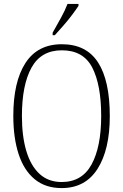

<svg xmlns="http://www.w3.org/2000/svg" viewBox="-20 -951 630 981"><path d="M295 10Q212 10 157 -35.5Q102 -81 75 -164Q48 -247 48 -359Q48 -533 110 -629Q172 -725 296 -725Q421 -725 481 -632Q541 -539 541 -358Q541 -187 478.5 -88.5Q416 10 295 10ZM295 -21Q399 -21 448 -111Q497 -201 497 -358Q497 -517 451.5 -605.5Q406 -694 296 -694Q190 -694 141 -605.5Q92 -517 92 -358Q92 -255 114.5 -179.5Q137 -104 182 -62.5Q227 -21 295 -21ZM249 -784Q271 -823 291.5 -860Q312 -897 325 -931H381V-921Q370 -904 349.5 -876.5Q329 -849 304.5 -821Q280 -793 260 -771H249Z"/></svg>

Font: Noto Serif Lao Condensed ExtraLight
Style: Regular
Weight: 200
Width: 3
Designer: Monotype Design Team
Foundry: Monotype Imaging Inc.
Version: Version 2.003; ttfautohint (v1.8.4.7-5d5b)